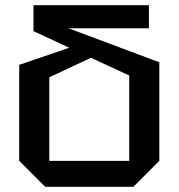

<svg xmlns="http://www.w3.org/2000/svg" viewBox="-20 -720 688 740"><path d="M154 0 54 -100V-470L279 -547L366 -514L170 -422V-100H478V-429L109 -600V-700H554V-611H244L594 -480V-100L494 0Z"/></svg>

Font: Tektur Medium
Style: Regular
Weight: 500
Designer: Adam Jagosz
Foundry: Adam Jagosz
Version: Version 1.005;gftools[0.9.30]